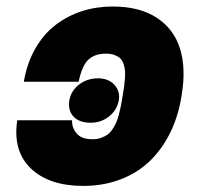

<svg xmlns="http://www.w3.org/2000/svg" viewBox="-20 -573 638 602"><path d="M34.1 -196H206Q204.9 -172.9 220.2 -154.7Q235.4 -136.4 269.9 -136.4Q284.8 -136.4 297.1 -140.8Q309.3 -145.2 317.8 -151.5Q326.3 -157.7 333.6 -169.2Q340.9 -180.8 345 -190.2Q349.1 -199.6 353.2 -215.4Q357.2 -231.2 359 -240.8Q360.8 -250.4 363.6 -267L365.1 -275.6Q367.9 -292.3 369.3 -302.2Q370.7 -312.1 371.8 -327.6Q372.9 -343 371.8 -352.5Q370.7 -361.9 367.2 -372.9Q363.6 -383.9 356.9 -390.1Q350.1 -396.3 339 -400.6Q327.8 -404.8 312.5 -404.8Q277 -404.8 256.9 -385.8Q236.9 -366.8 226.6 -316.8H54.7Q64.6 -375.4 90.9 -421Q117.2 -466.6 154.5 -495Q191.8 -523.4 237 -538Q282.3 -552.6 333.1 -552.6Q417.6 -552.6 471.4 -517.4Q525.2 -482.2 544.4 -420.5Q563.6 -358.7 549.7 -275.6L548.3 -267Q538 -205.6 512.6 -154.8Q487.2 -104 448.9 -67.3Q410.5 -30.5 357.2 -10.3Q304 9.9 240.8 9.9Q133.9 9.9 76.7 -44.9Q19.5 -99.8 34.1 -196ZM264.2 -188.2Q228.7 -188.2 210.6 -207.4Q192.5 -226.6 197.4 -257.8Q202.1 -287.6 227.5 -307.5Q252.8 -327.4 287.6 -327.4Q320 -327.4 338.8 -307Q357.6 -286.6 352.3 -257.8Q346.6 -227.3 321.7 -207.7Q296.9 -188.2 264.2 -188.2Z"/></svg>

Font: Karasuma Gothic
Style: Italic
Weight: 900
Italic angle: -9.39999°
Designer: Rasmus Andersson / Ryoko Nishizuka
Foundry: Genbu
Version: Version 1.00